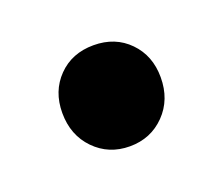

<svg xmlns="http://www.w3.org/2000/svg" viewBox="-45 -425 321 275"><g transform="rotate(-20 115.5 -288.0)"><path d="M40 -289Q40 -322 61 -343.5Q82 -365 115 -365Q148 -365 169 -343.5Q190 -322 190 -289Q190 -255 168.5 -233Q147 -211 115 -211Q83 -211 61.5 -233Q40 -255 40 -289Z"/></g></svg>

Font: Trueno
Style: SBd
Weight: 600
Designer: Julieta Ulanovsky
Foundry: Julieta Ulanovsky
Version: Version 3.001b